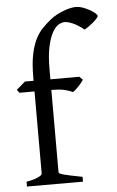

<svg xmlns="http://www.w3.org/2000/svg" viewBox="-54 -795 507 832"><g transform="rotate(-5 199.5 -378.5)"><path d="M398.9 -710Q398.9 -706.1 391.8 -698.2Q384.8 -690.4 375 -682.1Q365.2 -673.8 354.7 -666.5Q344.2 -659.2 336.9 -655.8Q325.2 -666 313.2 -673.6Q301.3 -681.2 290.3 -686Q279.3 -690.9 269.8 -693.4Q260.3 -695.8 253.9 -695.8Q241.2 -695.8 226.8 -687.3Q212.4 -678.7 200 -656.2Q187.5 -633.8 179.2 -595.2Q170.9 -556.6 170.9 -496.1V-454.1H296.9L311 -439.9Q306.6 -433.1 300 -425.3Q293.5 -417.5 286.9 -410.6Q280.3 -403.8 273.9 -398.2Q267.6 -392.6 263.2 -390.6Q252 -396.5 231 -402.1Q210 -407.7 170.9 -407.7V-49.8Q170.9 -46.9 176 -43.9Q181.2 -41 193.4 -37.8Q205.6 -34.7 224.9 -30.5Q244.1 -26.4 272.9 -21V0H29.3V-21Q63 -26.9 80.3 -35.4Q97.7 -43.9 97.7 -49.8V-407.7H32.2L22 -421.4L60.1 -454.1H97.7V-469.2Q97.7 -526.9 105.5 -566.2Q113.3 -605.5 126.7 -632.6Q140.1 -659.7 157.7 -678Q175.3 -696.3 194.8 -711.9Q208 -722.7 223.6 -731Q239.3 -739.3 254.6 -745.1Q270 -751 283.9 -753.9Q297.9 -756.8 307.1 -756.8Q322.3 -756.8 338.4 -751Q354.5 -745.1 367.9 -737.5Q381.3 -730 390.1 -722.2Q398.9 -714.4 398.9 -710Z"/></g></svg>

Font: Noto Serif Devanagari
Style: Regular
Weight: 400
Designer: Monotype Design Team
Foundry: Monotype Imaging Inc.
Version: Version 1.01